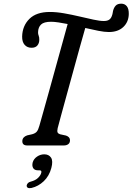

<svg xmlns="http://www.w3.org/2000/svg" viewBox="-20 -772 704 1019"><path d="M286 -91.5Q282.5 -75.5 285.8 -69Q289 -62.5 298.5 -59.5L330.5 -52.5Q351.5 -45 351.5 -28Q351.5 -13.5 342.2 -6.8Q333 0 319 0H124.5Q97.5 0 98.5 -24Q99.5 -45 124 -53.5L150.5 -59.5Q167 -64 175 -73.2Q183 -82.5 189 -104.5Q195.5 -127 209.2 -176.2Q223 -225.5 240.8 -289.2Q258.5 -353 277 -420.2Q295.5 -487.5 312 -546.5Q328.5 -605.5 339 -644.5Q313.5 -649.5 290.8 -653Q268 -656.5 251 -656.5Q213 -656.5 197.8 -641.8Q182.5 -627 182 -601Q181.5 -592 185.2 -582.8Q189 -573.5 188.5 -560.5Q188.5 -543 178.5 -530.8Q168.5 -518.5 147.5 -518.5Q124.5 -518.5 110.8 -534Q97 -549.5 97.5 -578.5Q99 -635 136 -671.8Q173 -708.5 244.5 -708.5Q280 -708.5 321 -701.2Q362 -694 402.2 -684.5Q442.5 -675 476 -667.8Q509.5 -660.5 530.5 -660.5Q549 -660.5 559 -667.2Q569 -674 573.5 -687Q577 -696 577.8 -702.2Q578.5 -708.5 580 -714.5Q584.5 -732 594.2 -742.2Q604 -752.5 623.5 -752.5Q642 -752.5 653 -739Q664 -725.5 663.5 -697.5Q662.5 -655 634.2 -628.5Q606 -602 557.5 -602Q535 -602 502 -608.5Q469 -615 432.5 -623.5Q420 -580.5 403.2 -519.8Q386.5 -459 368.2 -392.5Q350 -326 333 -264.5Q316 -203 303.5 -156.8Q291 -110.5 286 -91.5ZM182 132Q163.5 132 156.2 120.2Q149 108.5 153.5 90Q159 71 176.8 59Q194.5 47 215 47Q239 47 250.8 64.5Q262.5 82 252.5 119.5Q241 162.5 212.2 189.8Q183.5 217 147.5 225.5Q122 230.5 121.5 213Q122.5 206.5 127.5 200.5Q132.5 194.5 143 192Q168 185.5 181.8 172.2Q195.5 159 199 145Q202.5 132 190 132Z"/></svg>

Font: Fraunces 144pt SuperSoft
Style: Italic
Weight: 400
Italic angle: -16°
Version: Version 1.000;[b76b70a41]